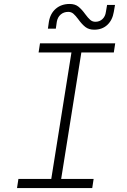

<svg xmlns="http://www.w3.org/2000/svg" viewBox="-20 -950 640 970"><path d="M446 0H66L73 -46H239L341 -685H175L182 -731H562L555 -685H391L289 -46H453ZM376 -852Q362 -871 351 -880.5Q340 -890 325 -890Q302 -890 286.5 -876.5Q271 -863 267 -840L262 -805H222L227 -840Q234 -882 262 -906Q290 -930 332 -930Q359 -930 376 -916.5Q393 -903 411 -878Q425 -859 436 -849.5Q447 -840 462 -840Q483 -840 497.5 -853.5Q512 -867 515 -890L521 -925H561L555 -890Q548 -848 522 -824Q496 -800 456 -800Q429 -800 411.5 -813.5Q394 -827 376 -852Z"/></svg>

Font: JetBrains Mono Extra Light
Style: Italic
Weight: 200
Italic angle: -9°
Monospace: yes
Designer: Philipp Nurullin, Konstantin Bulenkov
Foundry: JetBrains
Version: 2.002